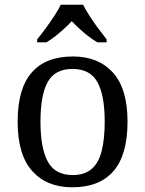

<svg xmlns="http://www.w3.org/2000/svg" viewBox="-20 -786 617 816"><path d="M287 10Q179 10 117 -59Q55 -128 55 -269Q55 -409 114.5 -477.5Q174 -546 290 -546Q398 -546 460 -477.5Q522 -409 522 -269Q522 -128 462.5 -59Q403 10 287 10ZM289 -42Q339 -42 369 -67.5Q399 -93 412 -144Q425 -195 425 -269Q425 -381 394 -437Q363 -493 288 -493Q213 -493 182.5 -437Q152 -381 152 -269Q152 -157 183 -99.5Q214 -42 289 -42ZM138 -619Q154 -638 173 -664Q192 -690 210 -717Q228 -744 238 -766H333Q344 -744 361.5 -717Q379 -690 398.5 -664Q418 -638 433 -619V-606H394Q375 -617 355.5 -632Q336 -647 318 -663.5Q300 -680 285 -696Q270 -680 252 -663.5Q234 -647 215 -632Q196 -617 177 -606H138Z"/></svg>

Font: Noto Serif Lao
Style: Regular
Weight: 400
Designer: Monotype Design Team
Foundry: Monotype Imaging Inc.
Version: Version 2.003